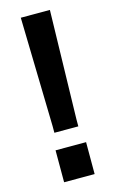

<svg xmlns="http://www.w3.org/2000/svg" viewBox="-111 -745 472 790"><g transform="rotate(-15 125.0 -350.0)"><path d="M176 -207H74V-236L63 -700H187L176 -236ZM190 0H60V-136H190Z"/></g></svg>

Font: Cabin
Style: Bold
Weight: 700
Designer: Pablo Impallari
Foundry: Pablo Impallari. http://www.impallari.com Igino Marini. http://www.ikern.com
Version: Version 3.001;hotconv 1.0.109;makeotfexe 2.5.65596